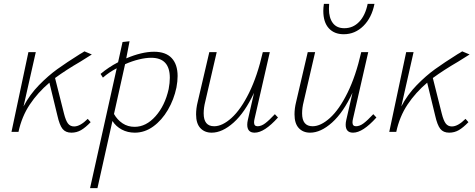

<svg xmlns="http://www.w3.org/2000/svg" viewBox="-20 -678 2444 987"><path d="M431 -67 446 -50Q419 -22 396.5 -9Q374 4 347 4Q317 4 301.5 -15.5Q286 -35 275 -84L234 -253Q174 -202 133 -140.5Q92 -79 75 0H39L126 -410H164L101 -131Q133 -192 180.5 -240.5Q228 -289 274.5 -322.5Q321 -356 391 -400Q396 -403 401.5 -406Q407 -409 414 -414L452 -398Q442 -391 393 -361Q319 -318 263 -277L309 -94Q318 -58 329.5 -43Q341 -28 361 -28Q392 -28 431 -67Z M893 -287Q893 -260 887 -228Q874 -166 843 -113Q812 -60 768 -28Q724 4 673 4Q636 4 606 -12Q576 -28 558 -56L481 289H443L580 -327Q541 -307 509 -279L497 -298Q537 -332 587 -358L610 -462L646 -466L629 -378Q709 -412 772 -412Q832 -412 862.5 -379.5Q893 -347 893 -287ZM853 -278Q853 -381 757 -381Q729 -381 694 -372.5Q659 -364 623 -348L566 -92Q583 -62 610 -44Q637 -26 672 -26Q731 -26 779.5 -80.5Q828 -135 847 -220Q853 -252 853 -278Z M1409 -74Q1339 4 1289 4Q1251 4 1251 -37Q1251 -48 1254 -61L1286 -201Q1239 -100 1181 -48Q1123 4 1068 4Q1032 4 1010 -19.5Q988 -43 988 -90Q988 -121 996 -153L1056 -410H1094L1035 -155Q1027 -124 1027 -95Q1027 -29 1081 -29Q1123 -29 1170.5 -72Q1218 -115 1260.5 -201Q1303 -287 1331 -410H1367L1289 -69Q1286 -57 1286 -49Q1286 -29 1304 -29Q1323 -29 1343 -44Q1363 -59 1393 -91Z M1915 -74Q1845 4 1795 4Q1757 4 1757 -37Q1757 -48 1760 -61L1792 -201Q1745 -100 1687 -48Q1629 4 1574 4Q1538 4 1516 -19.5Q1494 -43 1494 -90Q1494 -121 1502 -153L1562 -410H1600L1541 -155Q1533 -124 1533 -95Q1533 -29 1587 -29Q1629 -29 1676.5 -72Q1724 -115 1766.5 -201Q1809 -287 1837 -410H1873L1795 -69Q1792 -57 1792 -49Q1792 -29 1810 -29Q1829 -29 1849 -44Q1869 -59 1899 -91ZM1642 -622Q1642 -639 1645 -658H1672Q1671 -649 1671 -632Q1671 -586 1691 -559.5Q1711 -533 1750 -533Q1795 -533 1826.5 -566Q1858 -599 1870 -658H1905Q1891 -587 1848 -544.5Q1805 -502 1747 -502Q1698 -502 1670 -533Q1642 -564 1642 -622Z M2373 -67 2388 -50Q2361 -22 2338.5 -9Q2316 4 2289 4Q2259 4 2243.5 -15.5Q2228 -35 2217 -84L2176 -253Q2116 -202 2075 -140.5Q2034 -79 2017 0H1981L2068 -410H2106L2043 -131Q2075 -192 2122.5 -240.5Q2170 -289 2216.5 -322.5Q2263 -356 2333 -400Q2338 -403 2343.5 -406Q2349 -409 2356 -414L2394 -398Q2384 -391 2335 -361Q2261 -318 2205 -277L2251 -94Q2260 -58 2271.5 -43Q2283 -28 2303 -28Q2334 -28 2373 -67Z"/></svg>

Font: Ysabeau Light
Style: Italic
Weight: 300
Italic angle: -12°
Designer: Christian Thalmann (Catharsis Fonts)
Version: Version 0.003